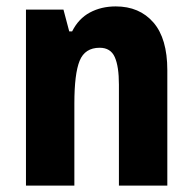

<svg xmlns="http://www.w3.org/2000/svg" viewBox="-20 -579 601 599"><path d="M341 -559Q415 -559 458.5 -509Q502 -459 502 -360V0H351V-315Q351 -372 338 -401Q325 -430 291 -430Q245 -430 228.5 -389.5Q212 -349 212 -256V0H61V-549H178L196 -481H205Q225 -521 260.5 -540Q296 -559 341 -559Z"/></svg>

Font: Noto Sans Kannada Condensed ExtraBold
Style: Regular
Weight: 800
Width: 3
Designer: Jelle Bosma - Monotype Design Team
Foundry: Monotype Imaging Inc.
Version: Version 2.005; ttfautohint (v1.8.4.7-5d5b)